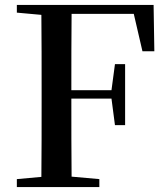

<svg xmlns="http://www.w3.org/2000/svg" viewBox="-20 -755 680 775"><path d="M555 -548H603L600 -735H48V-704L147 -695C148 -595 148 -495 148 -393V-342C148 -241 148 -140 147 -41L48 -32V0H381V-32L269 -42C268 -141 268 -243 268 -357H430L444 -250H485V-496H444L430 -391H268C268 -499 268 -600 269 -699H520Z"/></svg>

Font: Noto Serif CJK JP SemiBold
Style: Regular
Weight: 600
Designer: Ryoko NISHIZUKA 西塚涼子 (kana & ideographs); Frank Grießhammer (Latin, Greek & Cyrillic); Wenlong ZHANG 张文龙 (bopomofo); San
Foundry: Adobe
Version: Version 2.001;hotconv 1.1.0;makeotfexe 2.6.0